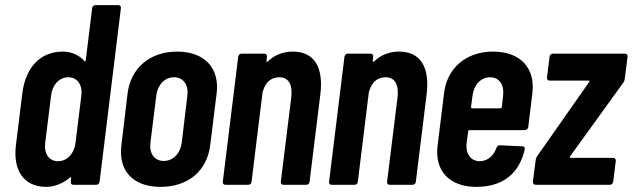

<svg xmlns="http://www.w3.org/2000/svg" viewBox="-20 -720 2465 748"><path d="M339 -688 314 -485C313 -481 310 -479 308 -483C284 -510 251 -519 225 -519C138 -519 80 -459 67 -357L42 -154C30 -57 72 8 160 8C185 8 221 -1 252 -28C255 -31 258 -29 257 -25L256 -12C255 -5 259 0 266 0H355C362 0 367 -5 368 -12L451 -688C452 -695 448 -700 441 -700H352C345 -700 339 -695 339 -688ZM206 -92C171 -92 151 -121 156 -163L179 -348C184 -390 211 -419 246 -419C281 -419 302 -390 297 -348L274 -163C269 -121 241 -92 206 -92Z M605 8C714 8 787 -55 799 -155L824 -356C836 -453 779 -519 670 -519C562 -519 489 -453 477 -356L453 -155C440 -55 498 8 605 8ZM618 -93C582 -93 561 -121 566 -164L589 -348C594 -390 622 -419 658 -419C694 -419 715 -390 710 -348L688 -164C682 -121 654 -93 618 -93Z M1121 -519C1090 -519 1054 -510 1025 -482C1022 -478 1018 -478 1018 -482L1020 -499C1021 -506 1017 -511 1010 -511H921C914 -511 909 -506 908 -499L848 -12C847 -5 851 0 858 0H947C954 0 960 -5 960 -12L1003 -361C1004 -363 1004 -365 1005 -367C1015 -400 1037 -419 1068 -419C1104 -419 1120 -391 1115 -343L1074 -12C1073 -5 1077 0 1084 0H1173C1180 0 1186 -5 1186 -12L1228 -352C1241 -457 1205 -519 1121 -519Z M1535 -519C1504 -519 1468 -510 1439 -482C1436 -478 1432 -478 1432 -482L1434 -499C1435 -506 1431 -511 1424 -511H1335C1328 -511 1323 -506 1322 -499L1262 -12C1261 -5 1265 0 1272 0H1361C1368 0 1374 -5 1374 -12L1417 -361C1418 -363 1418 -365 1419 -367C1429 -400 1451 -419 1482 -419C1518 -419 1534 -391 1529 -343L1488 -12C1487 -5 1491 0 1498 0H1587C1594 0 1600 -5 1600 -12L1642 -352C1655 -457 1619 -519 1535 -519Z M2038 -225 2054 -357C2066 -453 2009 -519 1901 -519C1794 -519 1721 -453 1710 -357L1685 -154C1672 -55 1730 8 1836 8C1940 8 2003 -45 2024 -137C2026 -145 2022 -150 2015 -150L1928 -154C1921 -154 1917 -151 1914 -144C1904 -115 1881 -92 1849 -92C1814 -92 1793 -121 1798 -163L1804 -208C1804 -211 1806 -213 1809 -213H2025C2031 -213 2037 -218 2038 -225ZM1889 -419C1925 -419 1945 -390 1940 -348L1935 -303C1934 -300 1932 -298 1929 -298H1820C1817 -298 1815 -300 1815 -303L1821 -348C1826 -390 1854 -419 1889 -419Z M2067 0H2356C2362 0 2368 -5 2369 -12L2379 -93C2380 -100 2375 -105 2369 -105H2203C2199 -105 2198 -107 2201 -111L2409 -399C2412 -404 2414 -409 2414 -414L2425 -499C2426 -506 2421 -511 2415 -511H2134C2127 -511 2122 -506 2121 -499L2111 -418C2110 -411 2115 -406 2121 -406H2273C2277 -406 2277 -404 2275 -400L2073 -112C2069 -107 2068 -102 2067 -97L2056 -12C2056 -5 2060 0 2067 0Z"/></svg>

Font: Barlow Condensed SemiBold
Style: Italic
Weight: 600
Width: 3
Italic angle: -7°
Designer: Jeremy Tribby
Foundry: Tribby Type
Version: Version 1.422;hotconv 1.0.109;makeotfexe 2.5.65596